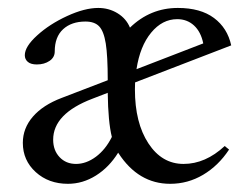

<svg xmlns="http://www.w3.org/2000/svg" viewBox="-20 -444 621 476"><path d="M148.4 11.7Q100.6 11.7 68.6 -17.3Q36.6 -46.4 36.6 -89.8Q36.6 -126 61.5 -154.8Q86.4 -183.6 132.8 -201.2L247.1 -245.1Q247.1 -305.7 242.2 -336.2Q237.3 -366.7 225.8 -378.7Q214.4 -390.6 191.9 -390.6Q157.2 -390.6 136.5 -371.6Q115.7 -352.5 115.7 -316.4Q115.7 -301.8 102.8 -293Q89.8 -284.2 71.3 -284.2Q56.6 -284.2 49.1 -290.5Q41.5 -296.9 41.5 -307.1Q41.5 -328.6 72.3 -356.4Q103 -384.3 146.5 -404.3Q189.9 -424.3 223.6 -424.3Q250 -424.3 271.5 -411.1Q293 -397.9 302.2 -375.5Q352.5 -424.3 420.9 -424.3Q477.1 -424.3 510.5 -399.4Q543.9 -374.5 553.2 -331.5L314.9 -239.7Q314.5 -234.4 314.5 -222.2Q314.5 -139.6 347.9 -88.6Q381.3 -37.6 435.1 -37.6Q489.3 -37.6 537.1 -82L547.9 -73.2Q521.5 -33.2 483.6 -10.7Q445.8 11.7 401.9 11.7Q323.2 11.7 273.9 -64Q273.4 -64.5 273.4 -64.5Q273.4 -65.4 272.9 -65.4Q250.5 -29.3 217.8 -8.8Q185.1 11.7 148.4 11.7ZM419.4 -396.5Q382.3 -396.5 354.7 -363Q327.1 -329.6 318.4 -272.5L483.9 -336.4Q478 -365.2 460.9 -380.9Q443.8 -396.5 419.4 -396.5ZM111.8 -97.7Q111.8 -71.3 127.7 -54.4Q143.6 -37.6 168.5 -37.6Q193.8 -37.6 217.8 -55.4Q241.7 -73.2 257.3 -104.5Q248 -141.6 247.1 -213.9L209 -199.2Q111.8 -162.1 111.8 -97.7Z"/></svg>

Font: Elstob 18pt
Style: Regular
Weight: 400
Designer: Peter S. Baker
Version: Version 1.015